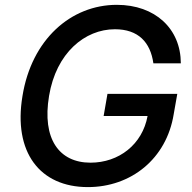

<svg xmlns="http://www.w3.org/2000/svg" viewBox="-20 -757 789 787"><path d="M608.7 -497.5H721.2C720.9 -639.2 616.1 -737.2 458.8 -737.2C271 -737.2 109.4 -595.5 72.1 -363.3C33.7 -133.2 143.1 9.9 340.2 9.9C516.7 9.9 662.6 -105.5 692.1 -289.4L706.7 -372.2H420.5L404.8 -281.6H584.9C563.6 -164.8 467.3 -90.2 350.9 -90.2C222.7 -90.2 151.6 -187.1 181.1 -364C210.2 -540.1 327.8 -637.1 451 -637.1C547.2 -637.1 596.6 -583.5 608.7 -497.5Z"/></svg>

Font: Margiela Sans Medium
Style: Italic
Weight: 500
Italic angle: -9.39999°
Designer: Stefan Endress, Andreas Faust
Version: Version 1.100;FEAKit 1.0